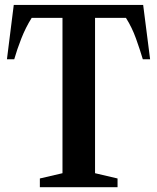

<svg xmlns="http://www.w3.org/2000/svg" viewBox="-20 -782 656 802"><path d="M146.5 0V-36.5L241 -58.5V-707.5H112.5Q87 -667 69 -621Q51 -575 39.5 -534.5H9L37.5 -761.5H578L607 -534.5H576.5Q564.5 -575 548 -621Q531.5 -667 506 -707.5H377V-58.5L471 -36.5V0Z"/></svg>

Font: Libre Caslon Condensed
Style: Bold
Weight: 700
Designer: Pablo Impallari, Rodrigo Fuenzalida, Katja Schimmel, Ertekin Erdin
Foundry: Pablo Impallari, Rodrigo Fuenzalida
Version: Version 2.000; ttfautohint (v1.8.4.7-5d5b);gftools[0.9.33]